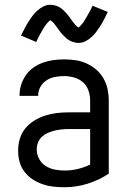

<svg xmlns="http://www.w3.org/2000/svg" viewBox="-20 -777 540 805"><path d="M251 8Q228 8 204.5 5.5Q181 3 159 -4.5Q137 -12 117 -25Q97 -38 82.5 -57Q68 -76 62 -98.5Q56 -121 56 -145Q56 -170 63 -194.5Q70 -219 86 -238.5Q102 -258 124 -271.5Q146 -285 169.5 -292.5Q193 -300 218 -303Q243 -306 269 -306H358V-355Q358 -376 351 -397Q344 -418 328 -432Q312 -446 291 -452Q270 -458 249 -458Q230 -458 211 -454.5Q192 -451 175.5 -440.5Q159 -430 149.5 -413Q140 -396 140 -377V-375H62V-378Q62 -401 69 -422.5Q76 -444 89 -462.5Q102 -481 120.5 -494Q139 -507 160.5 -514.5Q182 -522 204 -525Q226 -528 249 -528Q273 -528 297 -524.5Q321 -521 343 -511Q365 -501 383.5 -485Q402 -469 414 -448Q426 -427 431 -403Q436 -379 436 -355V-49Q396 -22 348 -7Q300 8 251 8ZM251 -62Q279 -62 306 -68.5Q333 -75 358 -87V-236H269Q254 -236 239 -234.5Q224 -233 209.5 -229.5Q195 -226 181 -220Q167 -214 156 -204Q145 -194 139.5 -179.5Q134 -165 134 -150Q134 -130 144 -111Q154 -92 171.5 -81Q189 -70 209.5 -66Q230 -62 251 -62ZM308 -597Q303 -597 298 -598Q293 -599 288.5 -600.5Q284 -602 279.5 -603.5Q275 -605 270.5 -608Q266 -611 262 -613.5Q258 -616 255 -619.5Q252 -623 248 -626.5Q244 -630 240.5 -634Q237 -638 234 -641.5Q231 -645 228.5 -649Q226 -653 223 -657Q220 -661 216.5 -665.5Q213 -670 210 -674Q207 -678 204 -681.5Q201 -685 196 -688.5Q191 -692 191 -694H193Q193 -693 189.5 -691Q186 -689 183.5 -686Q181 -683 178.5 -680.5Q176 -678 174.5 -676Q173 -674 171.5 -672Q170 -670 168.5 -668Q167 -666 165.5 -663.5Q164 -661 162.5 -658Q161 -655 159 -652.5Q157 -650 155.5 -646.5Q154 -643 152 -640Q150 -637 148 -633.5Q146 -630 144 -626Q142 -622 140 -618Q138 -614 136 -609.5Q134 -605 132 -601L68 -628Q77 -646 85 -661Q93 -676 101 -688.5Q109 -701 117 -711.5Q125 -722 136.5 -732.5Q148 -743 162 -750Q176 -757 192 -757Q197 -757 202 -756Q207 -755 211.5 -754Q216 -753 220.5 -751Q225 -749 229.5 -746.5Q234 -744 238 -741Q242 -738 245 -735Q248 -732 252 -728Q256 -724 259.5 -720Q263 -716 266 -712.5Q269 -709 271.5 -705Q274 -701 277 -697Q280 -693 283.5 -688.5Q287 -684 290 -680Q293 -676 296 -672.5Q299 -669 304 -665.5Q309 -662 309 -661H307L311 -663Q314 -665 316.5 -668Q319 -671 321.5 -674Q324 -677 325.5 -678.5Q327 -680 328.5 -682Q330 -684 331.5 -686.5Q333 -689 334.5 -691.5Q336 -694 337.5 -696.5Q339 -699 341 -702Q343 -705 344.5 -708Q346 -711 348 -714.5Q350 -718 352 -721.5Q354 -725 356 -728.5Q358 -732 360 -736Q362 -740 364 -744.5Q366 -749 368 -753L432 -727Q423 -708 415 -693Q407 -678 399 -665.5Q391 -653 383 -642.5Q375 -632 363.5 -621.5Q352 -611 338 -604Q324 -597 308 -597Z"/></svg>

Font: Moesevka
Style: Regular
Weight: 400
Monospace: yes
Designer: Belleve Invis
Foundry: Belleve Invis
Version: Version 32.5.0; ttfautohint (v1.8.4)